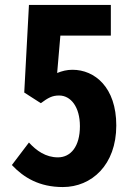

<svg xmlns="http://www.w3.org/2000/svg" viewBox="-20 -744 540 776"><path d="M234 12C350 12 450 -77 450 -237C450 -391 363 -462 273 -462C250 -462 231 -457 211 -449L224 -600H428V-724H97L78 -370L145 -327C175 -349 191 -358 219 -358C266 -358 303 -312 303 -234C303 -152 266 -108 214 -108C165 -108 127 -135 97 -168L28 -77C76 -26 139 12 234 12Z"/></svg>

Font: Noto Sans Mono CJK SC
Style: Bold
Weight: 700
Designer: Ryoko NISHIZUKA 西塚涼子 (kana, bopomofo & ideographs); Paul D. Hunt (Latin, Greek & Cyrillic); Sandoll Communications 산돌커뮤니
Foundry: Adobe
Version: Version 2.004;hotconv 1.0.118;makeotfexe 2.5.65603